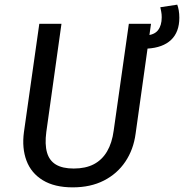

<svg xmlns="http://www.w3.org/2000/svg" viewBox="-20 -791 789 823"><path d="M532.3 -689.1H627.3L561.3 -218.2Q552.3 -150.1 517.3 -98.1Q482.3 -46 425.2 -17Q368.1 12.1 291.9 12.1Q213.7 12.1 163.6 -18.4Q113.5 -49 93.5 -102.5Q73.5 -156 82.5 -224.1L148.5 -689.1H243.5L178.5 -225.2Q171.5 -172.3 181.5 -137.4Q191.4 -102.5 219.8 -85.5Q248.2 -68.6 296 -68.6Q346.8 -68.6 382.1 -87Q417.5 -105.5 438.9 -141.9Q460.3 -178.3 467.3 -231.1ZM611.2 -582.6 604.3 -638.9Q641.3 -641 657.2 -661.4Q673.2 -681.9 673.2 -716.9Q673.2 -729.9 671.2 -740Q669.2 -750 667.2 -760L739.7 -771Q743.7 -761 746.2 -746.5Q748.7 -732 748.7 -715Q748.7 -653.7 713.5 -620.2Q678.4 -586.6 611.2 -582.6Z"/></svg>

Font: Fira Sans Variable
Style: Italic
Weight: 397
Italic angle: -8°
Designer: Carrois Corporate & Edenspiekermann AG
Foundry: Carrois Corporate GbR & Edenspiekermann AG
Version: Version 4.202